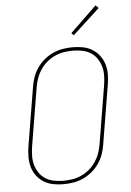

<svg xmlns="http://www.w3.org/2000/svg" viewBox="-63 -1009 726 1063"><g transform="rotate(-5 300.0 -477.5)"><path d="M247 8Q217 8 189 2.5Q161 -3 137.5 -17.5Q114 -32 97.5 -54Q81 -76 73.5 -103Q66 -130 66 -159.5Q66 -189 71 -218L125 -544Q129 -571 138.5 -597.5Q148 -624 164.5 -648Q181 -672 204 -691Q227 -710 253.5 -722Q280 -734 307.5 -738.5Q335 -743 362 -743Q392 -743 420 -737.5Q448 -732 471.5 -717.5Q495 -703 511.5 -681Q528 -659 536 -632Q544 -605 543.5 -575.5Q543 -546 538 -517L484 -191Q480 -164 470.5 -137.5Q461 -111 444.5 -87Q428 -63 405 -44Q382 -25 355.5 -13Q329 -1 301.5 3.5Q274 8 247 8ZM247 -11Q272 -11 297.5 -15Q323 -19 347 -30Q371 -41 392 -58.5Q413 -76 428 -98.5Q443 -121 451.5 -145.5Q460 -170 464 -194L518 -520Q522 -546 522.5 -572.5Q523 -599 516 -623Q509 -647 495 -667.5Q481 -688 460 -701Q439 -714 413.5 -719Q388 -724 362 -724Q337 -724 311.5 -720Q286 -716 262 -705Q238 -694 217 -676.5Q196 -659 181 -636.5Q166 -614 157.5 -589.5Q149 -565 145 -541L91 -215Q87 -189 86.5 -162.5Q86 -136 93 -112Q100 -88 114 -67.5Q128 -47 149 -34Q170 -21 195.5 -16Q221 -11 247 -11ZM375 -809 362 -821 509 -963 525 -947Z"/></g></svg>

Font: Iosevka SS04 Thin Extended
Style: Italic
Weight: 100
Width: 7
Italic angle: -9°
Monospace: yes
Designer: Belleve Invis
Foundry: Belleve Invis
Version: Version 19.0.0; ttfautohint (v1.8.4)